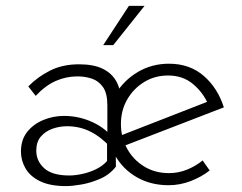

<svg xmlns="http://www.w3.org/2000/svg" viewBox="-20 -620 820 651"><path d="M204 11Q150 11 116 -5.5Q82 -22 66.5 -49Q51 -76 51 -106Q51 -146 72 -172.5Q93 -199 126.5 -213Q160 -227 197 -227Q248 -227 294.5 -205.5Q341 -184 367 -146L357 -118Q325 -154 288 -173Q251 -192 207 -192Q182 -192 158 -183.5Q134 -175 118.5 -157Q103 -139 103 -109Q103 -74 130 -49.5Q157 -25 215 -25Q234 -25 258 -30Q282 -35 305 -46Q328 -57 343 -74V-162H372L373 -55Q352 -28 320 -14Q288 0 256.5 5.5Q225 11 204 11ZM344 -168V-263Q344 -304 329 -325Q314 -346 291 -353.5Q268 -361 243 -361Q204 -361 169 -345.5Q134 -330 101 -295L76 -327Q107 -359 149.5 -380.5Q192 -402 248 -402Q297 -402 328 -387Q359 -372 374.5 -344Q390 -316 390 -276V-233ZM552 8Q491 8 444 -19Q397 -46 370.5 -92.5Q344 -139 344 -197Q344 -254 372 -301Q400 -348 447.5 -376Q495 -404 553 -404Q623 -404 670.5 -363Q718 -322 739 -256L397 -124L383 -158L696 -280L686 -266Q669 -306 634.5 -335Q600 -364 550 -364Q505 -364 469 -342Q433 -320 411.5 -283Q390 -246 390 -199Q390 -155 410.5 -117Q431 -79 468 -56Q505 -33 553 -33Q585 -33 614.5 -45Q644 -57 667 -76L691 -42Q663 -20 626.5 -6Q590 8 552 8ZM470 -600 364 -467H330L417 -600Z"/></svg>

Font: Josefin Sans Thin Light
Style: Regular
Weight: 300
Version: Version 2.000